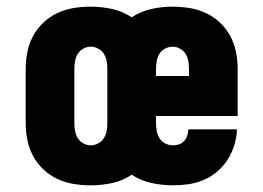

<svg xmlns="http://www.w3.org/2000/svg" viewBox="-20 -548 790 576"><path d="M252 8Q227 8 201.5 4Q176 0 152.5 -11Q129 -22 110 -40Q91 -58 79 -80.5Q67 -103 62 -128.5Q57 -154 57 -180V-340Q57 -366 62 -391.5Q67 -417 79 -439.5Q91 -462 110 -480Q129 -498 152.5 -509Q176 -520 201.5 -524Q227 -528 252 -528Q285 -528 316.5 -521Q348 -514 375 -496Q402 -514 433.5 -521Q465 -528 498 -528Q523 -528 548.5 -524Q574 -520 597.5 -509Q621 -498 640 -480Q659 -462 671 -439.5Q683 -417 688 -391.5Q693 -366 693 -340V-200H448V-180Q448 -168 450 -156Q452 -144 458.5 -133.5Q465 -123 476 -117.5Q487 -112 499 -112Q508 -112 517 -115Q526 -118 532.5 -125Q539 -132 542 -141.5Q545 -151 545 -160H691Q690 -136 683 -113Q676 -90 663.5 -70Q651 -50 632.5 -34Q614 -18 592 -8.5Q570 1 546.5 4.5Q523 8 499 8Q467 8 434.5 1Q402 -6 375 -24Q349 -6 317 1Q285 8 252 8ZM448 -320H547V-340Q547 -352 545 -364Q543 -376 537 -386Q531 -396 520 -402Q509 -408 498 -408Q486 -408 475 -402Q464 -396 458 -386Q452 -376 450 -364Q448 -352 448 -340ZM252 -112Q264 -112 275 -118Q286 -124 292 -134Q298 -144 300 -156Q302 -168 302 -180V-340Q302 -352 300 -364Q298 -376 292 -386Q286 -396 275 -402Q264 -408 252 -408Q241 -408 230 -402Q219 -396 213 -386Q207 -376 205 -364Q203 -352 203 -340V-180Q203 -168 205 -156Q207 -144 213 -134Q219 -124 230 -118Q241 -112 252 -112Z"/></svg>

Font: Iosevka Etoile Heavy
Style: Regular
Weight: 900
Designer: Belleve Invis
Foundry: Belleve Invis
Version: Version 22.1.2; ttfautohint (v1.8.4)